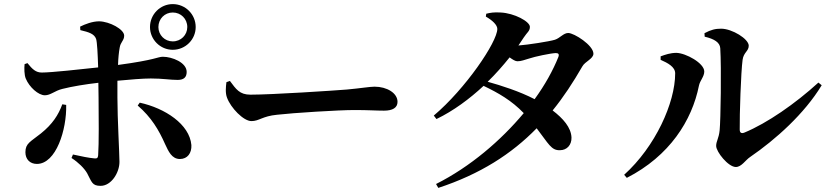

<svg xmlns="http://www.w3.org/2000/svg" viewBox="-20 -856 4040 937"><path d="M712 -724C712 -663 762 -613 823 -613C885 -613 935 -663 935 -724C935 -786 885 -836 823 -836C762 -836 712 -786 712 -724ZM753 -724C753 -764 784 -795 823 -795C863 -795 894 -764 894 -724C894 -685 863 -654 823 -654C784 -654 753 -685 753 -724ZM786 -152C802 -118 818 -80 858 -80C895 -80 916 -109 914 -148C905 -250 785 -328 662 -355L652 -341C719 -283 755 -222 786 -152ZM284 -347C265 -295 236 -250 180 -205C129 -164 104 -157 104 -113C104 -79 126 -56 160 -56C254 -56 306 -224 303 -344ZM100 -543C98 -524 98 -490 106 -472C123 -431 167 -391 199 -391C227 -391 247 -413 284 -422C331 -434 398 -445 460 -452L461 -381C462 -296 463 -150 459 -98C458 -84 452 -82 441 -83C415 -85 377 -93 336 -102L329 -85C363 -63 391 -35 405 -11C428 32 429 51 471 51C523 51 563 -13 563 -66C563 -105 553 -277 553 -380V-462C616 -468 678 -473 716 -473C775 -473 809 -466 847 -466C876 -466 891 -478 891 -505C891 -551 820 -579 775 -579C749 -579 742 -564 556 -539C557 -572 560 -601 564 -623C568 -651 586 -658 586 -682C586 -713 515 -751 464 -752C431 -752 395 -738 371 -726L372 -709C414 -699 440 -691 449 -666C454 -651 457 -591 459 -527C376 -518 230 -502 184 -502C155 -502 138 -518 114 -548Z M1102 -461 1085 -455C1082 -431 1079 -402 1088 -379C1106 -330 1168 -265 1207 -265C1245 -265 1260 -289 1332 -296C1409 -305 1633 -319 1709 -319C1779 -319 1814 -316 1854 -316C1896 -316 1920 -330 1920 -359C1920 -402 1868 -433 1808 -433C1784 -433 1739 -425 1672 -419C1611 -414 1309 -394 1202 -394C1149 -394 1132 -421 1102 -461Z M2108 42 2119 61C2323 -6 2476 -104 2599 -230C2657 -155 2670 -121 2713 -123C2746 -123 2770 -148 2769 -185C2767 -234 2728 -278 2677 -317C2730 -382 2777 -454 2822 -532C2835 -556 2876 -569 2876 -594C2876 -635 2782 -695 2753 -695C2730 -695 2713 -670 2688 -662C2663 -654 2554 -637 2510 -634L2536 -673C2553 -699 2566 -704 2566 -725C2566 -751 2490 -792 2423 -795C2391 -797 2373 -794 2353 -789L2351 -775C2383 -757 2407 -734 2407 -715C2407 -651 2251 -422 2097 -292L2110 -275C2193 -315 2271 -373 2340 -437C2413 -402 2476 -366 2536 -304C2424 -170 2275 -42 2108 42ZM2360 -457C2399 -495 2435 -536 2467 -576C2482 -565 2495 -557 2505 -557C2524 -557 2540 -564 2561 -570C2590 -580 2667 -596 2692 -597C2705 -597 2710 -592 2705 -578C2679 -513 2640 -442 2589 -372C2516 -410 2425 -439 2360 -457Z M3418 -694 3419 -677C3466 -666 3493 -649 3495 -621C3501 -524 3497 -269 3492 -220C3488 -180 3475 -167 3475 -144C3475 -115 3534 -41 3571 -41C3599 -41 3618 -75 3641 -90C3765 -175 3906 -301 3990 -440L3974 -453C3861 -350 3724 -255 3613 -209C3598 -203 3590 -208 3590 -224C3589 -295 3596 -506 3604 -564C3609 -601 3634 -606 3634 -633C3634 -666 3553 -716 3499 -716C3471 -716 3450 -711 3418 -694ZM3204 -564C3238 -549 3275 -530 3275 -498C3275 -354 3178 -140 3026 -3L3039 12C3248 -95 3357 -268 3391 -438C3396 -463 3417 -482 3417 -507C3417 -548 3327 -597 3281 -598C3251 -598 3226 -589 3204 -581Z"/></svg>

Font: Noto Serif CJK KR
Style: Bold
Weight: 700
Designer: Ryoko NISHIZUKA 西塚涼子 (kana & ideographs); Frank Grießhammer (Latin, Greek & Cyrillic); Wenlong ZHANG 张文龙 (bopomofo); San
Foundry: Adobe
Version: Version 2.001;hotconv 1.1.0;makeotfexe 2.6.0